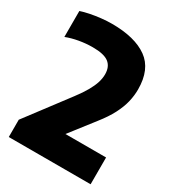

<svg xmlns="http://www.w3.org/2000/svg" viewBox="-180 -856 877 962"><g transform="rotate(30 258.0 -375.0)"><path d="M19.5 0V-100L202.5 -342.5Q231 -380 248 -410.2Q265 -440.5 272.8 -465.2Q280.5 -490 280.5 -513Q280.5 -557 252.8 -578.5Q225 -600 160 -600Q120.5 -600 81.2 -593Q42 -586 10 -573.5V-723.5Q31.5 -731 61.2 -737Q91 -743 123.2 -746.5Q155.5 -750 184 -750Q317.5 -750 389.5 -698.2Q461.5 -646.5 461.5 -530Q461.5 -494.5 452.8 -457.8Q444 -421 423 -380.2Q402 -339.5 365.5 -293.5L223 -110L218 -155H493V0Z"/></g></svg>

Font: Encode Sans SC SemiCondensed ExtraBold
Style: Regular
Weight: 800
Width: 4
Designer: Multiple Designers
Foundry: Impallari Type
Version: Version 3.002